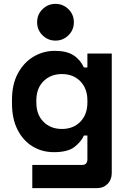

<svg xmlns="http://www.w3.org/2000/svg" viewBox="-20 -773 652 993"><path d="M147 200V80H405Q432 80 432 50V-72H414Q399 -39 364.5 -12.5Q330 14 259 14Q198 14 149 -15.5Q100 -45 71 -101.5Q42 -158 42 -239V-257Q42 -337 72.5 -393.5Q103 -450 153.5 -480Q204 -510 264 -510Q324 -510 359.5 -487.5Q395 -465 414 -424H432V-496H558V122Q558 156 536.5 178Q515 200 481 200ZM300 -106Q359 -106 395.5 -143.5Q432 -181 432 -242V-254Q432 -315 395.5 -352.5Q359 -390 300 -390Q242 -390 205 -353Q168 -316 168 -254V-242Q168 -180 205 -143Q242 -106 300 -106ZM267 -563Q228 -563 200 -590.5Q172 -618 172 -658Q172 -698 200 -725.5Q228 -753 267 -753Q306 -753 334 -725.5Q362 -698 362 -658Q362 -618 334 -590.5Q306 -563 267 -563Z"/></svg>

Font: Space Mono
Style: Bold
Weight: 700
Monospace: yes
Designer: Colophon Foundry + Benjamin Critton
Foundry: Colophon Foundry & Benjamin Critton
Version: Version 1.003; ttfautohint (v1.8.4.7-5d5b)